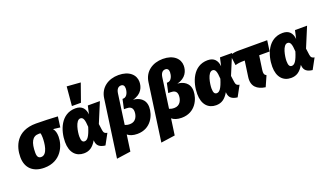

<svg xmlns="http://www.w3.org/2000/svg" viewBox="-90 -1530 4178 2434"><g transform="rotate(-20 1999.5 -313.0)"><path d="M255 20C482 20 558 -169 558 -289C558 -343 546 -377 524 -403L618 -392L637 -534C534 -539 447 -544 344 -544C80 -544 13 -354 13 -211C13 -61 107 20 255 20ZM264 -122C228 -122 210 -144 210 -199C210 -335 246 -410 333 -409H356C361 -397 364 -378 364 -346C364 -280 352 -122 264 -122Z M872 -853 849 -596H971L1057 -839ZM880 -554C683 -554 611 -352 611 -196C611 -54 684 20 789 20C862 20 913 -13 960 -94L962 -75C969 -17 1008 11 1078 19L1156 -124C1127 -127 1109 -140 1104 -177L1092 -265L1204 -534H1041L1016 -423C1008 -503 967 -554 880 -554ZM895 -413C932 -413 948 -379 953 -278C917 -160 886 -121 849 -121C821 -121 805 -141 805 -201C805 -259 829 -413 895 -413Z M1158 227 1348 200 1379 -20C1407 4 1450 20 1510 20C1697 20 1766 -144 1766 -249C1766 -361 1678 -402 1604 -406C1727 -435 1759 -525 1759 -593C1759 -687 1680 -764 1537 -764C1398 -764 1286 -688 1267 -550ZM1464 -129C1435 -129 1414 -134 1396 -142L1453 -550C1461 -603 1486 -629 1522 -629C1551 -629 1567 -610 1567 -575C1567 -534 1548 -462 1492 -462H1483L1455 -333H1487C1530 -333 1572 -320 1572 -258C1572 -202 1545 -129 1464 -129Z M1756 227 1946 200 1977 -20C2005 4 2048 20 2108 20C2295 20 2364 -144 2364 -249C2364 -361 2276 -402 2202 -406C2325 -435 2357 -525 2357 -593C2357 -687 2278 -764 2135 -764C1996 -764 1884 -688 1865 -550ZM2062 -129C2033 -129 2012 -134 1994 -142L2051 -550C2059 -603 2084 -629 2120 -629C2149 -629 2165 -610 2165 -575C2165 -534 2146 -462 2090 -462H2081L2053 -333H2085C2128 -333 2170 -320 2170 -258C2170 -202 2143 -129 2062 -129Z M2663 -554C2466 -554 2394 -352 2394 -196C2394 -54 2467 20 2572 20C2645 20 2696 -13 2743 -94L2745 -75C2752 -17 2791 11 2861 19L2939 -124C2910 -127 2892 -140 2887 -177L2875 -265L2987 -534H2824L2799 -423C2791 -503 2750 -554 2663 -554ZM2678 -413C2715 -413 2731 -379 2736 -278C2700 -160 2669 -121 2632 -121C2604 -121 2588 -141 2588 -201C2588 -259 2612 -413 2678 -413Z M3300 -389H3441L3461 -534H3077C3025 -534 2992 -527 2958 -513L2976 -374C3006 -383 3040 -389 3098 -389H3105L3075 -177C3058 -53 3129 4 3239 20L3301 -120C3272 -136 3267 -156 3273 -201Z M3675 -554C3478 -554 3406 -352 3406 -196C3406 -54 3479 20 3584 20C3657 20 3708 -13 3755 -94L3757 -75C3764 -17 3803 11 3873 19L3951 -124C3922 -127 3904 -140 3899 -177L3887 -265L3999 -534H3836L3811 -423C3803 -503 3762 -554 3675 -554ZM3690 -413C3727 -413 3743 -379 3748 -278C3712 -160 3681 -121 3644 -121C3616 -121 3600 -141 3600 -201C3600 -259 3624 -413 3690 -413Z"/></g></svg>

Font: Fira Sans Heavy
Style: Italic
Weight: 900
Italic angle: -8°
Designer: bBox Type GmbH & Carrois Corporate GbR & Edenspiekermann AG
Foundry: bBox Type GmbH & Carrois Corporate GbR & Edenspiekermann AG
Version: Version 4.301;PS 004.301;hotconv 1.0.88;makeotf.lib2.5.64775